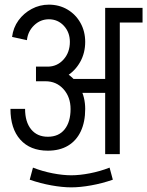

<svg xmlns="http://www.w3.org/2000/svg" viewBox="-20 -664 634 827"><path d="M281 -483Q281 -525 255 -553Q229 -581 190 -581V-644Q235 -644 270.5 -623Q306 -602 326.5 -565.5Q347 -529 347 -483ZM96 -491 32 -505Q37 -545 59.5 -576Q82 -607 116.5 -625.5Q151 -644 191 -644V-581Q154 -581 127 -555Q100 -529 96 -491ZM274 -264V-324H490V-264ZM284 -194Q284 -246 253.5 -280Q223 -314 176 -314V-374Q225 -374 263.5 -350.5Q302 -327 324.5 -286.5Q347 -246 347 -194ZM186 -15Q110 -15 67.5 -62.5Q25 -110 25 -195H88Q88 -139 114 -107Q140 -75 186 -75ZM186 -15V-75Q233 -75 258.5 -107Q284 -139 284 -195H347Q347 -139 328 -98.5Q309 -58 273 -36.5Q237 -15 186 -15ZM135 -314V-377H186V-314ZM185 -314V-377Q226 -377 253.5 -407.5Q281 -438 281 -484H347Q347 -436 325.5 -397.5Q304 -359 267.5 -336.5Q231 -314 185 -314ZM433 0V-630H496V0ZM455 -567V-630H594V-567ZM287 143V91Q323 91 367 82.5Q411 74 452 58L466 110Q420 126 372.5 134.5Q325 143 287 143ZM287 143Q249 143 201.5 134.5Q154 126 108 110L122 58Q163 74 207 82.5Q251 91 287 91Z"/></svg>

Font: Akshar Light
Style: Regular
Weight: 300
Designer: Tall Chai
Foundry: Tall Chai
Version: Version 1.100